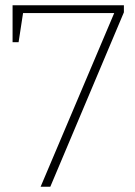

<svg xmlns="http://www.w3.org/2000/svg" viewBox="-20 -713 515 733"><path d="M453 -666 172 0H135L416 -663H68L51 -552H28V-693H453Z"/></svg>

Font: Bitter ExtraLight
Style: Regular
Weight: 200
Designer: Sol Matas, and Bitter project Authors
Foundry: Sol Matas
Version: Version 2.001